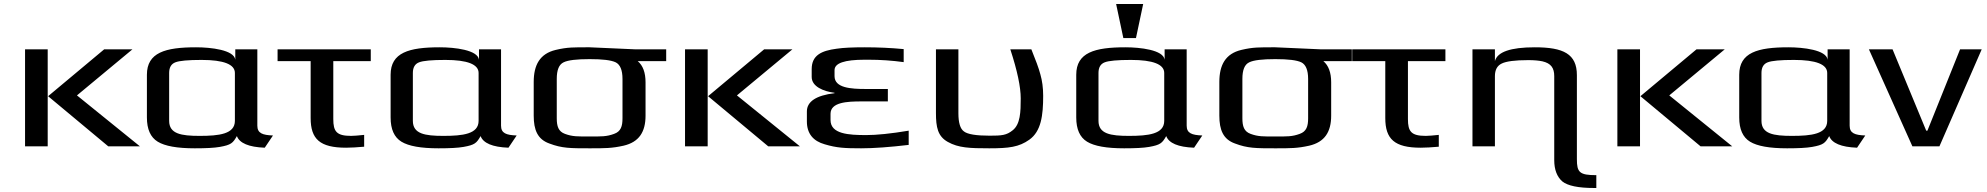

<svg xmlns="http://www.w3.org/2000/svg" viewBox="-20 -730 9916 958"><path d="M678 0 364 -254 641 -484H500L220 -250L520 0ZM218 0V-484H105V0Z M1264 -103V-484H1154V-432C1148 -481 1032 -494 958 -494C805 -494 713 -468 713 -357V-144C713 -85 731 -45 767 -23C803 -1 864 10 952 10C1007 10 1049 8 1077 3C1133 -7 1142 -16 1162 -51C1175 -16 1221 4 1301 7L1342 -54C1290 -56 1264 -65 1264 -103ZM976 -52C884 -52 824 -62 824 -127V-366C824 -393 834 -411 855 -419C875 -427 919 -431 986 -431C1096 -431 1152 -409 1152 -366V-127C1152 -61 1073 -52 976 -52Z M1643 -136V-425H1830V-484H1365V-425H1530V-141C1530 -36 1576 7 1707 7C1732 7 1762 5 1797 2V-57C1768 -54 1746 -52 1732 -52C1659 -52 1643 -74 1643 -136Z M2480 -103V-484H2370V-432C2364 -481 2248 -494 2174 -494C2021 -494 1929 -468 1929 -357V-144C1929 -85 1947 -45 1983 -23C2019 -1 2080 10 2168 10C2223 10 2265 8 2293 3C2349 -7 2358 -16 2378 -51C2391 -16 2437 4 2517 7L2558 -54C2506 -56 2480 -65 2480 -103ZM2192 -52C2100 -52 2040 -62 2040 -127V-366C2040 -393 2050 -411 2071 -419C2091 -427 2135 -431 2202 -431C2312 -431 2368 -409 2368 -366V-127C2368 -61 2289 -52 2192 -52Z M2922 -494C2843 -494 2812 -495 2753 -481C2673 -462 2643 -405 2643 -321V-153C2643 -82 2662 -35 2721 -14C2784 10 2826 10 2922 10C2998 10 3033 10 3091 -3C3169 -21 3201 -72 3201 -153V-319C3201 -368 3188 -403 3162 -425H3304V-484H3146C3125 -484 2944 -494 2922 -494ZM3086 -140C3086 -100 3078 -74 3044 -62C3006 -48 2981 -49 2922 -49C2862 -49 2837 -48 2799 -62C2766 -74 2758 -100 2758 -140V-336C2758 -381 2769 -408 2792 -419C2814 -430 2858 -435 2922 -435C2986 -435 3029 -430 3052 -419C3074 -408 3086 -381 3086 -336Z M3971 0 3657 -254 3934 -484H3793L3513 -250L3813 0ZM3511 0V-484H3398V0Z M4124 -131V-162C4124 -220 4206 -224 4279 -224H4410V-286H4300C4226 -286 4144 -291 4144 -350V-380C4144 -415 4194 -432 4294 -432H4314C4373 -432 4431 -428 4489 -420V-485C4426 -491 4361 -494 4295 -494C4235 -494 4188 -492 4155 -487C4078 -477 4030 -454 4030 -385V-346C4030 -298 4089 -274 4144 -267V-265C4052 -254 4006 -223 4006 -174V-124C4006 -63 4038 -26 4095 -10C4155 8 4195 10 4277 10C4341 10 4420 4 4514 -7V-78C4424 -63 4354 -56 4302 -56C4215 -56 4124 -61 4124 -131Z M4916 10C5014 10 5064 4 5116 -33C5175 -75 5185 -154 5185 -252C5185 -292 5180 -328 5171 -359C5163 -390 5147 -432 5126 -484H5021C5056 -377 5073 -296 5073 -239C5073 -171 5071 -110 5033 -80C5002 -55 4979 -53 4918 -53C4851 -53 4808 -60 4790 -74C4771 -87 4762 -118 4762 -165V-484H4650V-166C4650 -95 4659 -50 4709 -22C4762 8 4819 10 4916 10Z M5901 -103V-484H5791V-432C5785 -481 5669 -494 5595 -494C5442 -494 5350 -468 5350 -357V-144C5350 -85 5368 -45 5404 -23C5440 -1 5501 10 5589 10C5644 10 5686 8 5714 3C5770 -7 5779 -16 5799 -51C5812 -16 5858 4 5938 7L5979 -54C5927 -56 5901 -65 5901 -103ZM5613 -52C5521 -52 5461 -62 5461 -127V-366C5461 -393 5471 -411 5492 -419C5512 -427 5556 -431 5623 -431C5733 -431 5789 -409 5789 -366V-127C5789 -61 5710 -52 5613 -52ZM5648 -540 5684 -710H5549L5585 -540Z M6343 -494C6264 -494 6233 -495 6174 -481C6094 -462 6064 -405 6064 -321V-153C6064 -82 6083 -35 6142 -14C6205 10 6247 10 6343 10C6419 10 6454 10 6512 -3C6590 -21 6622 -72 6622 -153V-319C6622 -368 6609 -403 6583 -425H6725V-484H6567C6546 -484 6365 -494 6343 -494ZM6507 -140C6507 -100 6499 -74 6465 -62C6427 -48 6402 -49 6343 -49C6283 -49 6258 -48 6220 -62C6187 -74 6179 -100 6179 -140V-336C6179 -381 6190 -408 6213 -419C6235 -430 6279 -435 6343 -435C6407 -435 6450 -430 6473 -419C6495 -408 6507 -381 6507 -336Z M7005 -136V-425H7192V-484H6727V-425H6892V-141C6892 -36 6938 7 7069 7C7094 7 7124 5 7159 2V-57C7130 -54 7108 -52 7094 -52C7021 -52 7005 -74 7005 -136Z M7848 64V-355C7848 -461 7781 -494 7638 -494C7517 -494 7451 -471 7439 -425V-484H7327V0H7439V-350C7439 -381 7450 -402 7473 -413C7495 -424 7539 -430 7605 -430C7634 -430 7657 -428 7676 -424C7719 -414 7735 -391 7735 -350V69C7735 117 7749 152 7775 175C7802 197 7855 208 7934 208H7945V144C7861 144 7848 130 7848 64Z M8623 0 8309 -254 8586 -484H8445L8165 -250L8465 0ZM8163 0V-484H8050V0Z M9209 -103V-484H9099V-432C9093 -481 8977 -494 8903 -494C8750 -494 8658 -468 8658 -357V-144C8658 -85 8676 -45 8712 -23C8748 -1 8809 10 8897 10C8952 10 8994 8 9022 3C9078 -7 9087 -16 9107 -51C9120 -16 9166 4 9246 7L9287 -54C9235 -56 9209 -65 9209 -103ZM8921 -52C8829 -52 8769 -62 8769 -127V-366C8769 -393 8779 -411 8800 -419C8820 -427 8864 -431 8931 -431C9041 -431 9097 -409 9097 -366V-127C9097 -61 9018 -52 8921 -52Z M9868 -484H9760L9597 -78H9591L9423 -484H9305L9522 0H9657Z"/></svg>

Font: Gamestation Extended
Style: Regular
Weight: 400
Width: 7
Designer: Jonas Hecksher
Foundry: Jonas Hecksher, Playtypeª, e-types AS
Version: Version 1.003